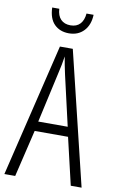

<svg xmlns="http://www.w3.org/2000/svg" viewBox="-99 -1028 612 1014"><g transform="rotate(10 207.0 -521.0)"><path d="M356 -66 297 -318H118L58 -66H0L172 -780H241L414 -66ZM224 -640Q218 -666 214 -688Q210 -710 206 -733Q200 -690 188 -640L128 -370H286ZM318 -976Q316 -921 285.5 -889Q255 -857 206 -857Q158 -857 128 -886.5Q98 -916 96 -976H134Q136 -939 155 -919.5Q174 -900 207 -900Q240 -900 258.5 -920Q277 -940 280 -976Z"/></g></svg>

Font: Noto Sans Malayalam UI ExtraCondensed Light
Style: Regular
Weight: 300
Width: 2
Designer: Jelle Bosma - Monotype Design Team
Foundry: Monotype Imaging Inc.
Version: Version 2.104; ttfautohint (v1.8.4.7-5d5b)